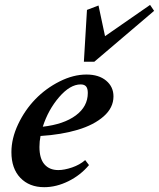

<svg xmlns="http://www.w3.org/2000/svg" viewBox="-20 -758 653 789"><path d="M324.7 -504.4 337.4 -717.3 384.8 -735.4 411.6 -609.4 596.7 -737.8 613.3 -713.4 367.7 -504.4ZM161.6 11.2Q100.6 11.2 63.7 -27.1Q26.9 -65.4 26.9 -132.8Q26.9 -189 54.4 -247.3Q82 -305.7 125.2 -350.3Q168.5 -395 224.9 -423.3Q281.2 -451.7 335.4 -451.7Q386.2 -451.7 416.3 -426.5Q446.3 -401.4 446.3 -361.8Q446.3 -315.4 406.2 -280Q366.2 -244.6 299.3 -224.6Q232.4 -204.6 146.5 -199.2Q142.1 -176.8 142.1 -154.3Q142.1 -106.4 162.6 -82.8Q183.1 -59.1 219.7 -59.1Q244.1 -59.1 275.9 -69.8Q307.6 -80.6 330.1 -100.1L345.7 -79.6Q311 -38.1 261.2 -13.4Q211.4 11.2 161.6 11.2ZM311.5 -411.1Q268.1 -411.1 223.1 -359.1Q178.2 -307.1 155.8 -237.3Q242.2 -247.1 291.5 -283.7Q340.8 -320.3 340.8 -376Q340.8 -394.5 333.7 -402.8Q326.7 -411.1 311.5 -411.1Z"/></svg>

Font: Elstob 10pt
Style: Bold Italic
Weight: 700
Italic angle: -20°
Designer: Peter S. Baker
Version: Version 1.015